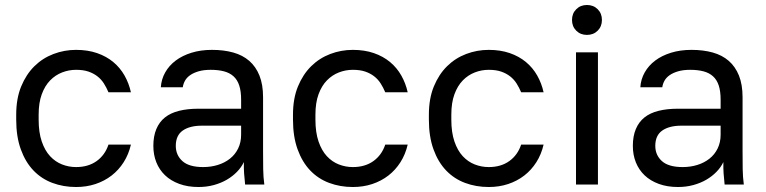

<svg xmlns="http://www.w3.org/2000/svg" viewBox="-20 -740 3073 770"><path d="M285 10Q327 10 363 -2Q399 -14 427.5 -36Q456 -58 476 -89.5Q496 -121 505 -160H415Q401 -118 367.5 -94Q334 -70 285 -70Q256 -70 229 -80.5Q202 -91 181 -113.5Q160 -136 147.5 -172.5Q135 -209 135 -260V-280Q135 -328 147.5 -362Q160 -396 181 -417.5Q202 -439 229 -449.5Q256 -460 285 -460Q314 -460 334.5 -453Q355 -446 370.5 -434Q386 -422 396.5 -405.5Q407 -389 415 -370H505Q497 -406 479.5 -437Q462 -468 434.5 -491Q407 -514 369.5 -527Q332 -540 285 -540Q238 -540 194.5 -523.5Q151 -507 118 -474.5Q85 -442 65 -393.5Q45 -345 45 -280V-260Q45 -192 63.5 -141Q82 -90 114 -56.5Q146 -23 190 -6.5Q234 10 285 10Z M776 10Q809 10 838 2Q867 -6 890 -19.5Q913 -33 930.5 -51Q948 -69 958 -90Q958 -77 958 -65.5Q958 -54 959 -43.5Q960 -33 961 -22.5Q962 -12 963 0H1040Q1036 -30 1035.5 -61.5Q1035 -93 1035 -135V-350Q1035 -401 1020.5 -437Q1006 -473 979.5 -496Q953 -519 915 -529.5Q877 -540 830 -540Q785 -540 748 -528.5Q711 -517 684.5 -497Q658 -477 642.5 -449.5Q627 -422 625 -390H713Q715 -404 722 -416.5Q729 -429 742.5 -438.5Q756 -448 776.5 -454Q797 -460 825 -460Q855 -460 878 -454Q901 -448 916.5 -434Q932 -420 939.5 -397Q947 -374 947 -340V-304H775Q732 -304 698 -295.5Q664 -287 641.5 -269Q619 -251 607 -222.5Q595 -194 595 -155Q595 -119 607 -89Q619 -59 642 -37Q665 -15 699 -2.5Q733 10 776 10ZM795 -70Q738 -70 711.5 -94Q685 -118 685 -155Q685 -197 713 -216.5Q741 -236 790 -236H947V-200Q947 -169 935 -144.5Q923 -120 902 -103.5Q881 -87 853.5 -78.5Q826 -70 795 -70Z M1395 10Q1437 10 1473 -2Q1509 -14 1537.5 -36Q1566 -58 1586 -89.5Q1606 -121 1615 -160H1525Q1511 -118 1477.5 -94Q1444 -70 1395 -70Q1366 -70 1339 -80.5Q1312 -91 1291 -113.5Q1270 -136 1257.5 -172.5Q1245 -209 1245 -260V-280Q1245 -328 1257.5 -362Q1270 -396 1291 -417.5Q1312 -439 1339 -449.5Q1366 -460 1395 -460Q1424 -460 1444.5 -453Q1465 -446 1480.5 -434Q1496 -422 1506.5 -405.5Q1517 -389 1525 -370H1615Q1607 -406 1589.5 -437Q1572 -468 1544.5 -491Q1517 -514 1479.5 -527Q1442 -540 1395 -540Q1348 -540 1304.5 -523.5Q1261 -507 1228 -474.5Q1195 -442 1175 -393.5Q1155 -345 1155 -280V-260Q1155 -192 1173.5 -141Q1192 -90 1224 -56.5Q1256 -23 1300 -6.5Q1344 10 1395 10Z M1940 10Q1982 10 2018 -2Q2054 -14 2082.5 -36Q2111 -58 2131 -89.5Q2151 -121 2160 -160H2070Q2056 -118 2022.5 -94Q1989 -70 1940 -70Q1911 -70 1884 -80.5Q1857 -91 1836 -113.5Q1815 -136 1802.5 -172.5Q1790 -209 1790 -260V-280Q1790 -328 1802.5 -362Q1815 -396 1836 -417.5Q1857 -439 1884 -449.5Q1911 -460 1940 -460Q1969 -460 1989.5 -453Q2010 -446 2025.5 -434Q2041 -422 2051.5 -405.5Q2062 -389 2070 -370H2160Q2152 -406 2134.5 -437Q2117 -468 2089.5 -491Q2062 -514 2024.5 -527Q1987 -540 1940 -540Q1893 -540 1849.5 -523.5Q1806 -507 1773 -474.5Q1740 -442 1720 -393.5Q1700 -345 1700 -280V-260Q1700 -192 1718.5 -141Q1737 -90 1769 -56.5Q1801 -23 1845 -6.5Q1889 10 1940 10Z M2290 0H2378V-530H2290ZM2334 -600Q2360 -600 2377 -617Q2394 -634 2394 -660Q2394 -686 2377 -703Q2360 -720 2334 -720Q2308 -720 2291 -703Q2274 -686 2274 -660Q2274 -634 2291 -617Q2308 -600 2334 -600Z M2699 10Q2732 10 2761 2Q2790 -6 2813 -19.5Q2836 -33 2853.5 -51Q2871 -69 2881 -90Q2881 -77 2881 -65.5Q2881 -54 2882 -43.5Q2883 -33 2884 -22.5Q2885 -12 2886 0H2963Q2959 -30 2958.5 -61.5Q2958 -93 2958 -135V-350Q2958 -401 2943.5 -437Q2929 -473 2902.5 -496Q2876 -519 2838 -529.5Q2800 -540 2753 -540Q2708 -540 2671 -528.5Q2634 -517 2607.5 -497Q2581 -477 2565.5 -449.5Q2550 -422 2548 -390H2636Q2638 -404 2645 -416.5Q2652 -429 2665.5 -438.5Q2679 -448 2699.5 -454Q2720 -460 2748 -460Q2778 -460 2801 -454Q2824 -448 2839.5 -434Q2855 -420 2862.5 -397Q2870 -374 2870 -340V-304H2698Q2655 -304 2621 -295.5Q2587 -287 2564.5 -269Q2542 -251 2530 -222.5Q2518 -194 2518 -155Q2518 -119 2530 -89Q2542 -59 2565 -37Q2588 -15 2622 -2.5Q2656 10 2699 10ZM2718 -70Q2661 -70 2634.5 -94Q2608 -118 2608 -155Q2608 -197 2636 -216.5Q2664 -236 2713 -236H2870V-200Q2870 -169 2858 -144.5Q2846 -120 2825 -103.5Q2804 -87 2776.5 -78.5Q2749 -70 2718 -70Z"/></svg>

Font: Golos Text VF
Style: Regular
Weight: 400
Designer: A.Korolkova, Vitaly Kuzmin
Foundry: ParaType Ltd
Version: Version 2.005